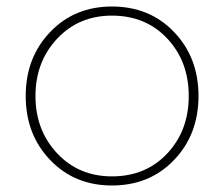

<svg xmlns="http://www.w3.org/2000/svg" viewBox="-20 -560 689 590"><path d="M324 10Q440 10 515 -68.5Q590 -147 590 -265Q590 -383 515 -461.5Q440 -540 324 -540Q209 -540 134 -461.5Q59 -383 59 -265Q59 -147 134 -68.5Q209 10 324 10ZM324 -18Q222 -18 155.5 -89Q89 -160 89 -265Q89 -370 155.5 -441Q222 -512 324 -512Q428 -512 494 -441.5Q560 -371 560 -265Q560 -159 494 -88.5Q428 -18 324 -18Z"/></svg>

Font: Roundo ExtraLight
Style: Regular
Weight: 250
Designer: Namrata Goyal (Gurmukhi), Shiva Nallaperumal (Latin)
Foundry: Indian Type Foundry
Version: Version 1.000;PS 1.0;hotconv 1.0.88;makeotf.lib2.5.647800